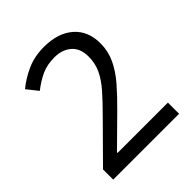

<svg xmlns="http://www.w3.org/2000/svg" viewBox="-200 -848 973 973"><g transform="rotate(-45 286.0 -362.0)"><path d="M520 0H48V-73L235 -262Q289 -316 326 -358Q363 -400 382 -440.5Q401 -481 401 -529Q401 -588 366 -618.5Q331 -649 275 -649Q223 -649 183.5 -631Q144 -613 103 -581L56 -640Q98 -675 152.5 -699.5Q207 -724 275 -724Q375 -724 433 -673.5Q491 -623 491 -534Q491 -478 468 -429Q445 -380 404 -332.5Q363 -285 308 -231L159 -84V-80H520Z"/></g></svg>

Font: Noto Sans Mandaic
Style: Regular
Weight: 400
Designer: Monotype Design Team
Foundry: Monotype Imaging Inc.
Version: Version 2.002; ttfautohint (v1.8.4.7-5d5b)